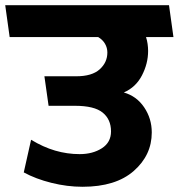

<svg xmlns="http://www.w3.org/2000/svg" viewBox="-31 -700 684 735"><path d="M633 -558H528Q532 -546 534 -532Q536 -518 536 -505Q536 -457 512.5 -411.5Q489 -366 443 -346Q492 -332 521 -289Q550 -246 550 -193Q550 -106 481 -45.5Q412 15 285 15Q226 15 166 0Q106 -15 60 -40L88 -165Q134 -137 180 -123.5Q226 -110 274 -110Q324 -110 359 -132.5Q394 -155 394 -197Q394 -243 362 -269Q330 -295 256 -295H155L139 -408H261Q321 -408 350.5 -434.5Q380 -461 380 -499Q380 -517 371 -532.5Q362 -548 345 -558H6L-11 -680H616Z"/></svg>

Font: Palanquin Dark Medium
Style: Regular
Weight: 500
Designer: Pria Ravichandran
Version: Version 1.001